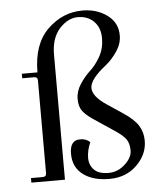

<svg xmlns="http://www.w3.org/2000/svg" viewBox="-50 -704 631 759"><g transform="rotate(-5 265.5 -324.0)"><path d="M252 -153.8Q275.9 -153.8 291 -139.2Q276.9 -106.9 276.9 -78.1Q276.9 -48.8 295.4 -30.3Q314 -11.7 352.1 -11.7Q390.1 -11.7 418.5 -38.6Q446.8 -64.9 446.8 -92.3Q446.8 -119.6 435.1 -137.2Q422.9 -154.3 390.1 -175.8L309.1 -230Q282.2 -248 269 -265.6Q255.9 -283.2 255.9 -313.5Q255.9 -343.8 274.4 -372.1Q293 -400.4 314.5 -419.9Q335.9 -439 354.5 -471.2Q373 -503.9 373 -544.9Q373 -585.9 348.6 -610.8Q324.2 -635.7 284.7 -635.7Q245.1 -635.7 211.4 -598.6Q177.7 -561 178.2 -495.1V0H44.9V-18.1H91.8Q106 -18.1 106 -32.2V-399.9Q106 -414.1 91.8 -414.1H44.9V-432.1H106.9Q106.9 -543.9 166.5 -602.1Q226.1 -660.2 305.2 -660.2Q362.3 -660.2 403.3 -629.9Q444.3 -599.6 443.8 -548.8Q443.8 -516.6 423.3 -486.3Q402.8 -456.1 378.9 -437Q314 -386.2 314 -352.5Q314 -318.8 367.2 -283.2L430.2 -241.2Q472.7 -212.9 489.3 -186.5Q505.9 -160.2 505.9 -126Q505.9 -71.8 462.9 -29.8Q419.9 12.2 355 12.2Q290 12.7 250.5 -16.6Q210.9 -45.9 210.9 -100.1Q210.9 -154.3 252 -153.8Z"/></g></svg>

Font: Arapey-Regular
Style: Regular
Weight: 400
Designer: Eduardo Rodriguez Tunni
Foundry: Eduardo Rodriguez Tunni
Version: Version 1.002